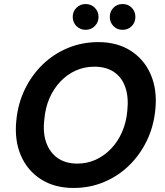

<svg xmlns="http://www.w3.org/2000/svg" viewBox="-20 -921 819 953"><path d="M345 12Q251 12 183.5 -31Q116 -74 83.5 -149.5Q51 -225 61 -323Q69 -407 103.5 -478Q138 -549 192.5 -601.5Q247 -654 317.5 -683Q388 -712 468 -712Q562 -712 629 -669Q696 -626 728.5 -550.5Q761 -475 751 -377Q743 -293 708.5 -222Q674 -151 619.5 -98.5Q565 -46 495 -17Q425 12 345 12ZM364 -109Q413 -109 455.5 -128.5Q498 -148 531.5 -183Q565 -218 586 -266Q607 -314 612 -372Q619 -439 602 -488Q585 -537 546 -563.5Q507 -590 448 -590Q399 -590 356.5 -571Q314 -552 280.5 -517Q247 -482 226 -434.5Q205 -387 200 -328Q192 -261 210 -212Q228 -163 267 -136Q306 -109 364 -109ZM405 -773Q378 -773 359.5 -791.5Q341 -810 341 -837Q341 -864 359.5 -882.5Q378 -901 405 -901Q432 -901 450.5 -882.5Q469 -864 469 -837Q469 -810 450.5 -791.5Q432 -773 405 -773ZM588 -773Q561 -773 543 -791.5Q525 -810 525 -837Q525 -864 543 -882.5Q561 -901 588 -901Q616 -901 634 -882.5Q652 -864 652 -837Q652 -810 634 -791.5Q616 -773 588 -773Z"/></svg>

Font: DM Sans 12pt
Style: Bold Italic
Weight: 700
Italic angle: -10°
Version: Version 4.004;gftools[0.9.30]